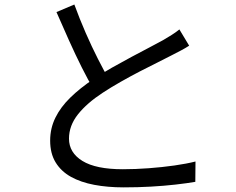

<svg xmlns="http://www.w3.org/2000/svg" viewBox="-20 -798 1040 846"><path d="M813.5 -596.7Q797.3 -586.2 778.3 -576.1Q759.3 -566 736.9 -554.6Q711.8 -541.2 675.1 -523.2Q638.5 -505.1 596.2 -483.3Q553.9 -461.4 511.7 -437.4Q469.5 -413.5 432.8 -389.4Q363.3 -344.1 323.6 -294.3Q284 -244.4 284 -187.1Q284 -125.3 343.3 -88.8Q402.6 -52.3 521.1 -52.3Q576 -52.3 635.1 -56.7Q694.2 -61.1 748.6 -68.8Q802.9 -76.6 841.4 -86.4L840.6 3.2Q803.5 9.6 753.4 15.3Q703.3 21 645.3 24.3Q587.2 27.6 524.5 27.6Q454.2 27.6 395 16.4Q335.9 5.2 292.5 -18.9Q249.1 -43.1 225 -82.6Q201 -122 201 -178.2Q201 -232.6 224.1 -279.5Q247.1 -326.4 290.2 -368.3Q333.3 -410.3 391.7 -449.3Q429.9 -475.3 473.4 -499.9Q516.9 -524.4 559.2 -547.1Q601.5 -569.9 637.9 -588.7Q674.3 -607.6 698.7 -621.2Q720.3 -634.1 737.4 -644.7Q754.5 -655.3 770.4 -668.4ZM307.6 -778.1Q330.8 -714.4 357.6 -653.1Q384.4 -591.8 411.4 -538.7Q438.5 -485.6 461.5 -445L393.3 -403.6Q368.3 -444.9 340.4 -500.8Q312.4 -556.7 284 -619.9Q255.6 -683 228.8 -744.8Z"/></svg>

Font: Noto Sans SC Thin
Style: Regular
Weight: 100
Designer: Ryoko NISHIZUKA 西塚涼子 (kana, bopomofo & ideographs); Paul D. Hunt (Latin, Greek & Cyrillic); Sandoll Communications 산돌커뮤니
Foundry: Adobe
Version: Version 2.004-H2;hotconv 1.0.118;makeotfexe 2.5.65603